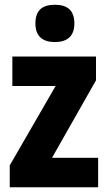

<svg xmlns="http://www.w3.org/2000/svg" viewBox="-20 -788 454 808"><path d="M211 -768C158 -768 129 -745 129 -689C129 -635 160 -611 211 -611C262 -611 293 -635 293 -689C293 -744 264 -768 211 -768ZM393 0V-124H199L384 -450V-550H32V-426H214L21 -92V0Z"/></svg>

Font: Noto Sans Khmer UI Condensed ExtraBold
Style: Regular
Weight: 800
Width: 3
Designer: Danh Hong and the Monotype Design Team
Foundry: Monotype Imaging Inc.
Version: Version 2.002